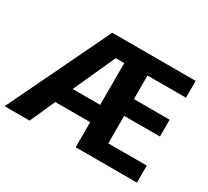

<svg xmlns="http://www.w3.org/2000/svg" viewBox="-143 -918 1237 1140"><g transform="rotate(30 475.5 -348.5)"><path d="M901.4 -116.7V0H481.4V-171.9H242.2L165.5 0H-5.9L329.6 -697.3H901.4V-582H637.7V-420.4H882.8V-305.2H637.7V-116.7ZM422.9 -577.1 293 -290.5H481.4V-577.1Z"/></g></svg>

Font: Lunasima
Style: Bold
Weight: 700
Designer: The DocRepair Project, Monotype Design Team
Foundry: Google
Version: Version 2.009